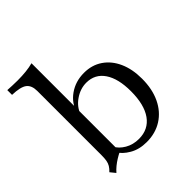

<svg xmlns="http://www.w3.org/2000/svg" viewBox="-179 -760 900 900"><g transform="rotate(-45 271.0 -309.5)"><path d="M287.1 11.3Q237.9 11.3 202 -9.7Q166.1 -30.6 150.8 -58.1L159.7 -86.3Q172.6 -60.5 202.8 -42.7Q233.1 -25 271.8 -25Q334.7 -25 369 -73Q403.2 -121 403.2 -209.7Q403.2 -293.5 371.8 -339.9Q340.3 -386.3 283.1 -386.3Q243.5 -386.3 207.7 -361.7Q171.8 -337.1 158.9 -298.4L153.2 -317.7Q166.1 -366.1 208.9 -396.4Q251.6 -426.6 308.1 -426.6Q360.5 -426.6 399.6 -400Q438.7 -373.4 460.1 -325.8Q481.5 -278.2 481.5 -214.5Q481.5 -146 457.3 -95.2Q433.1 -44.4 389.1 -16.5Q345.2 11.3 287.1 11.3ZM83.9 12.9 62.9 -12.9Q75 -24.2 81.9 -35.5Q88.7 -46.8 91.1 -60.9Q93.5 -75 93.5 -95.2V-521Q93.5 -558.1 72.6 -574.2Q51.6 -590.3 -3.2 -591.9V-623.4Q10.5 -622.6 28.2 -621.8Q46 -621 62.9 -621Q93.5 -621 119.4 -623.8Q145.2 -626.6 166.1 -632.3V-46.8Q150.8 -39.5 135.9 -30.2Q121 -21 108.1 -10.5Q95.2 0 83.9 12.9Z"/></g></svg>

Font: Playfair 12pt Light
Style: Regular
Weight: 300
Designer: Claus Eggers Sørensen
Foundry: Claus Eggers Sørensen
Version: Version 2.000;gftools[0.9.28]